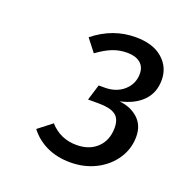

<svg xmlns="http://www.w3.org/2000/svg" viewBox="-88 -825 570 592"><g transform="rotate(20 197.5 -529.0)"><path d="M381 -648Q381 -606 354.5 -579Q328 -552 281 -542Q319 -538 343 -516Q367 -494 367 -457Q367 -417 345 -384Q323 -351 285.5 -332Q248 -313 202 -313Q159 -313 125 -329Q91 -345 69 -374L114 -409Q149 -370 202 -370Q244 -370 269.5 -394.5Q295 -419 295 -460Q295 -490 277.5 -502Q260 -514 223 -514H188L204 -566H224Q262 -566 286.5 -588Q311 -610 311 -643Q311 -666 295.5 -678.5Q280 -691 253 -691Q227 -691 204.5 -682Q182 -673 156 -654L124 -695Q186 -745 261 -745Q318 -745 349.5 -717.5Q381 -690 381 -648Z"/></g></svg>

Font: FiraGO Book
Style: Italic
Weight: 350
Italic angle: -8°
Designer: bBox Type GmbH
Foundry: bBox Type GmbH
Version: Version 1.001